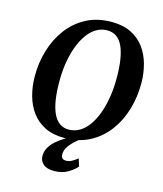

<svg xmlns="http://www.w3.org/2000/svg" viewBox="-138 -855 1001 1178"><g transform="rotate(15 362.0 -265.5)"><path d="M325 10Q254 10 202.8 -15.2Q151.5 -40.5 118.8 -84.5Q86 -128.5 70 -186Q54 -243.5 53.5 -308.5Q53 -394.5 76.8 -474Q100.5 -553.5 147.5 -616.5Q194.5 -679.5 264 -716.2Q333.5 -753 425 -753Q496.5 -753 547.8 -727.8Q599 -702.5 631.8 -658.5Q664.5 -614.5 680.2 -557.8Q696 -501 696.5 -438Q697 -351 673.5 -270.5Q650 -190 603 -127Q556 -64 486.5 -27Q417 10 325 10ZM338 -46.5Q377.5 -46.5 410 -66.8Q442.5 -87 467.2 -123.5Q492 -160 508.8 -208.2Q525.5 -256.5 534 -313.2Q542.5 -370 542 -431Q542 -494.5 534.2 -543.8Q526.5 -593 511 -627Q495.5 -661 470.8 -678.5Q446 -696 411.5 -696Q372.5 -696 340 -675.8Q307.5 -655.5 282.8 -619.2Q258 -583 241 -535Q224 -487 215.5 -431Q207 -375 207.5 -315.5Q207.5 -250.5 215.5 -200.5Q223.5 -150.5 239.5 -116.2Q255.5 -82 280 -64.2Q304.5 -46.5 338 -46.5ZM317 222Q270 222 247.8 201.2Q225.5 180.5 225.5 151.5Q225.5 119.5 241.5 93.8Q257.5 68 282.2 47.5Q307 27 334.8 10.8Q362.5 -5.5 386 -18L412 -27.5L434.5 -14Q406 5 385 25.8Q364 46.5 352.2 67.2Q340.5 88 340.5 107.5Q340 127.5 348.8 134.8Q357.5 142 371.5 142Q391 142 408 132.8Q425 123.5 444.5 108L459.5 156Q440 179.5 403.8 200.8Q367.5 222 317 222Z"/></g></svg>

Font: Merriweather 20pt
Style: Bold Italic
Weight: 700
Italic angle: -7.8°
Version: Version 2.101